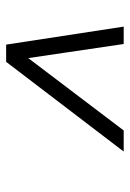

<svg xmlns="http://www.w3.org/2000/svg" viewBox="81 -822 422 624"><g transform="rotate(-90 292.0 -510.0)"><path d="M411.5 -654H434L180 -319H111.5L403 -701H459L517.5 -319H461Z"/></g></svg>

Font: Newsreader 8pt
Style: Italic
Weight: 400
Italic angle: -17°
Version: Version 1.003